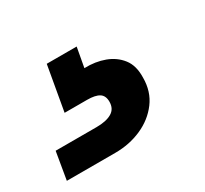

<svg xmlns="http://www.w3.org/2000/svg" viewBox="-161 -105 498 467"><g transform="rotate(-30 88.0 128.5)"><path d="M-90 264 -77 187H38Q65 187 80.5 178Q96 169 96 149Q96 132 85 125Q74 118 51 118H-12L10 -7H94L84 48Q115 47 140.5 56.5Q166 66 181.5 86Q197 106 196 139Q196 178 175 206Q154 234 120 249Q86 264 46 264Z"/></g></svg>

Font: DM Sans 20pt
Style: Bold Italic
Weight: 700
Italic angle: -10°
Version: Version 4.004;gftools[0.9.30]